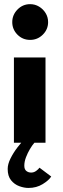

<svg xmlns="http://www.w3.org/2000/svg" viewBox="-20 -687 302 924"><path d="M47 0V-410.5H199V0ZM125 -495Q89 -495 64 -520.2Q39 -545.5 39 -580.5Q39 -615.5 64.2 -641.2Q89.5 -667 125 -667Q148.5 -667 168 -655.2Q187.5 -643.5 199.5 -624Q211.5 -604.5 211.5 -580.5Q211.5 -545.5 186 -520.2Q160.5 -495 125 -495ZM117 217.5Q96 217.5 72.8 209Q49.5 200.5 33.2 180.5Q17 160.5 17 126Q17 103 30.5 75.8Q44 48.5 63.5 23Q83 -2.5 101 -20.5L145.5 0Q135 12 124 30.5Q113 49 105 70Q97 91 97 110.5Q97 128 106.8 135.8Q116.5 143.5 130 143.5Q143 143.5 154 135.5Q165 127.5 170 120L226.5 162.5Q215 181 185.2 199.2Q155.5 217.5 117 217.5Z"/></svg>

Font: League Spartan Thin
Style: Bold
Weight: 700
Version: Version 2.002